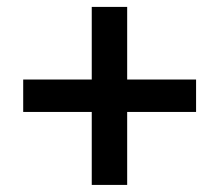

<svg xmlns="http://www.w3.org/2000/svg" viewBox="-20 -606 620 542"><path d="M339 -586.5V-381.5H533.5V-290H339V-84H239V-290H45.5V-381.5H239V-586.5Z"/></svg>

Font: LatoHex
Style: Bold
Weight: 700
Designer: Lukasz Dziedzic
Foundry: tyPoland Lukasz Dziedzic
Version: Version 1.104; Western+Polish opensource